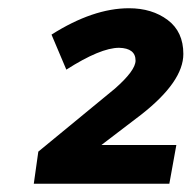

<svg xmlns="http://www.w3.org/2000/svg" viewBox="-20 -806 465 466"><path d="M391 -360H62L73 -438L259 -591Q309 -635 309 -659Q309 -689 269 -690Q224 -690 141 -637L105 -722Q206 -786 293 -786Q349 -786 387 -757.5Q425 -729 425 -675Q425 -608 323 -528L226 -454H408Z"/></svg>

Font: Argentum Sans
Style: Bold Italic
Weight: 700
Italic angle: -11°
Designer: Julieta Ulanovsky (font), Cristiano Sobral (main changes and remaster)
Foundry: Julieta Ulanovsky (font), Cristiano Sobral (main changes and remaster)
Version: Version 2.007;June 15, 2022;FontCreator 14.0.0.2814 64-bit; 